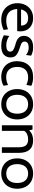

<svg xmlns="http://www.w3.org/2000/svg" viewBox="1241 -1781 550 3072"><g transform="rotate(90 1516.0 -245.0)"><path d="M31 -249Q31 -318 59.5 -375.5Q88 -433 142.5 -466.5Q197 -500 271 -500Q365 -500 423.5 -445Q482 -390 482 -293Q482 -268 478 -245H123Q132 -150 181 -110Q230 -70 307 -70Q384 -70 448 -99L460 -28Q375 10 296 10Q212 10 152.5 -24.5Q93 -59 62 -118Q31 -177 31 -249ZM389 -307Q389 -360 359 -390Q329 -420 269 -420Q211 -420 178 -391.5Q145 -363 131 -307Z M544 -33 555 -120Q575 -102 616.5 -86Q658 -70 708 -70Q755 -70 780.5 -86Q806 -102 806 -131Q806 -165 778 -182.5Q750 -200 708 -212Q662 -224 630.5 -237.5Q599 -251 576.5 -279Q554 -307 554 -353Q554 -416 599 -458Q644 -500 738 -500Q781 -500 811 -491.5Q841 -483 871 -468L860 -386Q836 -406 807 -417.5Q778 -429 740 -429Q696 -429 670.5 -412.5Q645 -396 645 -363Q645 -341 657 -327.5Q669 -314 691 -305Q713 -296 759 -282Q816 -265 857.5 -234Q899 -203 899 -136Q899 -76 856.5 -33Q814 10 712 10Q654 10 610.5 -3.5Q567 -17 544 -33Z M959 -242Q959 -358 1024.5 -429Q1090 -500 1219 -500Q1295 -500 1353 -471L1339 -392Q1278 -420 1217 -420Q1137 -420 1094 -374.5Q1051 -329 1051 -246Q1051 -163 1092.5 -116Q1134 -69 1215 -69Q1280 -69 1340 -99L1352 -27Q1330 -12 1291.5 -1Q1253 10 1212 10Q1132 10 1074.5 -23Q1017 -56 988 -113.5Q959 -171 959 -242Z M1405 -245Q1405 -317 1434 -375Q1463 -433 1518 -466.5Q1573 -500 1648 -500Q1722 -500 1777.5 -466.5Q1833 -433 1862 -375Q1891 -317 1891 -245Q1891 -173 1862 -115Q1833 -57 1777.5 -23.5Q1722 10 1648 10Q1573 10 1518 -23.5Q1463 -57 1434 -115Q1405 -173 1405 -245ZM1799 -245Q1799 -328 1759.5 -374Q1720 -420 1648 -420Q1576 -420 1536.5 -374Q1497 -328 1497 -245Q1497 -162 1536.5 -116Q1576 -70 1648 -70Q1720 -70 1759.5 -116Q1799 -162 1799 -245Z M2426 -270V0H2336V-270Q2336 -349 2306.5 -384.5Q2277 -420 2208 -420Q2164 -420 2128 -404Q2092 -388 2074 -356V0H1984V-490H2054L2064 -438Q2103 -473 2142.5 -486.5Q2182 -500 2226 -500Q2426 -500 2426 -270Z M2514 -245Q2514 -317 2543 -375Q2572 -433 2627 -466.5Q2682 -500 2757 -500Q2831 -500 2886.5 -466.5Q2942 -433 2971 -375Q3000 -317 3000 -245Q3000 -173 2971 -115Q2942 -57 2886.5 -23.5Q2831 10 2757 10Q2682 10 2627 -23.5Q2572 -57 2543 -115Q2514 -173 2514 -245ZM2908 -245Q2908 -328 2868.5 -374Q2829 -420 2757 -420Q2685 -420 2645.5 -374Q2606 -328 2606 -245Q2606 -162 2645.5 -116Q2685 -70 2757 -70Q2829 -70 2868.5 -116Q2908 -162 2908 -245Z"/></g></svg>

Font: Cabin
Style: Regular
Weight: 400
Designer: Pablo Impallari
Foundry: Pablo Impallari. http://www.impallari.com Igino Marini. http://www.ikern.com
Version: Version 2.200